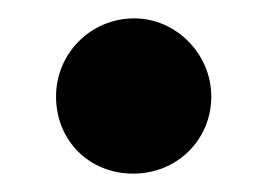

<svg xmlns="http://www.w3.org/2000/svg" viewBox="-20 -437 290 209"><path d="M210 -332C210 -378 172 -417 126 -417C79 -417 41 -379 41 -332C41 -284 77 -248 125 -248C173 -248 210 -285 210 -332Z"/></svg>

Font: XITS
Style: Bold
Weight: 700
Designer: MicroPress Inc., with final additions and corrections provided by Coen Hoffman, Elsevier (retired)
Version: Version 1.302